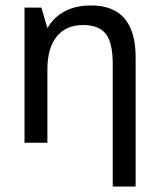

<svg xmlns="http://www.w3.org/2000/svg" viewBox="-20 -524 586 705"><path d="M285 -432Q222 -432 188 -389.5Q154 -347 154 -269V0H70V-496H132L154 -421Q204 -504 314 -504Q478 -504 478 -314V161H394V-289Q394 -366 369 -399Q344 -432 285 -432Z"/></svg>

Font: Atkinson Hyperlegible Pro
Style: Regular
Weight: 400
Designer: Elliott Scott, Megan Eiswerth, Linus Boman, Theodore Petrosky, Jacob Perez
Foundry: Braille Institute
Version: Version 1.5.1